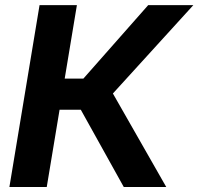

<svg xmlns="http://www.w3.org/2000/svg" viewBox="-20 -748 793 768"><path d="M17.6 0 138.2 -727.5H287.6L238.8 -433.6H313.5L572.8 -727.5H753.4L431.6 -374L645 0H475.1L303.2 -309.1H218.3L167 0Z"/></svg>

Font: Inter 20pt
Style: Bold Italic
Weight: 700
Italic angle: -9.3988°
Version: Version 4.001;git-66647c0bb